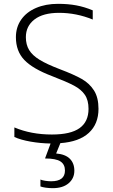

<svg xmlns="http://www.w3.org/2000/svg" viewBox="-20 -734 589 1002"><path d="M295 13 273 67Q321 71 344.5 94.5Q368 118 368 157Q368 197 338 222.5Q308 248 255 248Q237 248 219 245.5Q201 243 191 239V203Q200 207 216 209.5Q232 212 247 212Q319 212 319 156Q319 124 295.5 108.5Q272 93 215 93L244 15Q190 14 139 5Q88 -4 55 -19V-69Q142 -32 251 -32Q349 -32 395.5 -65.5Q442 -99 442 -166Q442 -211 423 -239Q404 -267 366.5 -287Q329 -307 251 -337Q151 -375 107 -421Q63 -467 63 -540Q63 -592 90.5 -631.5Q118 -671 168 -692.5Q218 -714 283 -714Q335 -714 378 -706Q421 -698 464 -680V-632Q379 -667 288 -667Q205 -667 160 -632.5Q115 -598 115 -540Q115 -501 132 -473Q149 -445 186.5 -422Q224 -399 292 -373Q366 -345 406.5 -322Q447 -299 470.5 -262Q494 -225 494 -166Q494 -87 443.5 -40.5Q393 6 295 13Z"/></svg>

Font: Prompt ExtraLight
Style: Regular
Weight: 275
Designer: Katatrad Team
Foundry: CadsonDemak
Version: Version 1.001